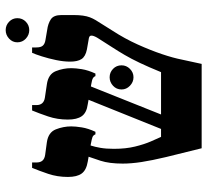

<svg xmlns="http://www.w3.org/2000/svg" viewBox="-47 -683 730 676"><g transform="rotate(-90 318.0 -345.0)"><path d="M134 0Q115 -75 103 -125.5Q91 -176 85.5 -212Q80 -248 80 -278Q80 -325 90 -356Q100 -387 112 -421L150 -407Q147 -401 143 -388.5Q139 -376 135.5 -356.5Q132 -337 132 -309Q132 -267 140 -234.5Q148 -202 158 -179Q168 -156 174 -143H402Q420 -187 434.5 -217.5Q449 -248 462.5 -271Q476 -294 489 -314L519 -361Q529 -376 530.5 -385.5Q532 -395 522 -397L482 -404Q457 -409 448 -423Q439 -437 439 -463Q439 -486 444.5 -512.5Q450 -539 457.5 -562.5Q465 -586 470 -597H489V-582Q489 -566 495.5 -559Q502 -552 515 -550L550 -544Q573 -541 588 -531Q603 -521 603 -494V-450Q603 -432 601 -418Q599 -404 595 -393.5Q591 -383 585 -373L548 -314Q520 -271 499.5 -225.5Q479 -180 465.5 -140Q452 -100 446 -69L431 0ZM190 -113 315 -424 362 -416 241 -113ZM183 -374Q180 -382 173 -384.5Q166 -387 150 -390L87 -401Q57 -406 45 -422.5Q33 -439 33 -471Q33 -508 44 -540.5Q55 -573 65 -597H84V-581Q84 -568 90.5 -560.5Q97 -553 111 -551L155 -545Q190 -540 200.5 -513.5Q211 -487 211 -459Q211 -444 207.5 -422Q204 -400 192 -374ZM388 -374Q385 -383 372.5 -386Q360 -389 339 -392L289 -401Q259 -405 247 -422Q235 -439 235 -471Q235 -508 246 -540.5Q257 -573 267 -597H286V-582Q286 -569 292.5 -561.5Q299 -554 312 -552L359 -545Q395 -540 405.5 -513.5Q416 -487 416 -459Q416 -444 412.5 -422Q409 -400 397 -374ZM384 -240Q367 -240 354 -252.5Q341 -265 341 -282Q341 -300 354 -312Q367 -324 384 -324Q401 -324 413.5 -312Q426 -300 426 -282Q426 -265 413.5 -252.5Q401 -240 384 -240ZM550 -607Q533 -607 520 -619Q507 -631 507 -649Q507 -666 520 -678Q533 -690 550 -690Q567 -690 579.5 -678Q592 -666 592 -649Q592 -631 579.5 -619Q567 -607 550 -607Z"/></g></svg>

Font: Frank Ruhl Libre SemiBold
Style: Regular
Weight: 600
Designer: Yanek Iontef
Foundry: Fontef
Version: Version 6.003;gftools[0.9.30]